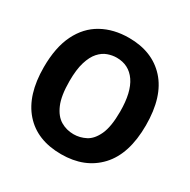

<svg xmlns="http://www.w3.org/2000/svg" viewBox="-155 -820 970 980"><g transform="rotate(30 330.0 -330.0)"><path d="M328 14Q186 14 108 -74.5Q30 -163 30 -327Q30 -444 68 -521Q106 -598 174.5 -636Q243 -674 333 -674Q471 -674 550.5 -586.5Q630 -499 630 -330Q630 -161 548.5 -73.5Q467 14 328 14ZM332 -106Q369 -106 403 -123.5Q437 -141 459 -188.5Q481 -236 481 -325Q481 -439 441 -497Q401 -555 329 -555Q303 -555 276.5 -545.5Q250 -536 228 -511.5Q206 -487 192.5 -443Q179 -399 179 -331Q179 -245 200 -196Q221 -147 255.5 -126.5Q290 -106 332 -106Z"/></g></svg>

Font: Bricolage Grotesque 48pt Bricolage Grotesque 48pt Regular
Style: Bold
Weight: 700
Designer: Mathieu Triay
Foundry: Atelier Triay
Version: Version 1.000; ttfautohint (v1.8.4.7-5d5b);gftools[0.9.32]